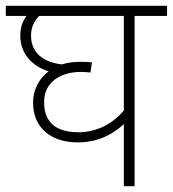

<svg xmlns="http://www.w3.org/2000/svg" viewBox="-20 -642 596 662"><path d="M556 -587V-622H0V-587H71C57 -567 50 -546 50 -519C50 -457 90 -414 148 -396C111 -369 94 -328 94 -288C94 -198 160 -151 248 -151C324 -151 374 -184 407 -214V0H444V-587ZM132 -290C132 -362 193 -394 259 -394C268 -394 283 -393 292 -392L297 -427C287 -428 272 -429 258 -429C235 -429 213 -426 193 -420C132 -427 87 -458 87 -519C87 -548 98 -570 115 -587H407V-261C370 -217 316 -186 250 -186C182 -186 132 -213 132 -290Z"/></svg>

Font: Noto Sans ExtraLight
Style: Italic
Weight: 200
Italic angle: -12°
Designer: Monotype Design Team
Foundry: Monotype Imaging Inc.
Version: Version 2.013